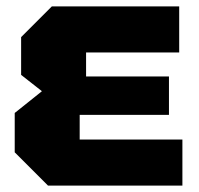

<svg xmlns="http://www.w3.org/2000/svg" viewBox="-20 -580 622 600"><path d="M130 0 26 -104V-227L111 -295L46 -346V-464L142 -560H540V-416H249V-341H508V-221H229V-144H550V0Z"/></svg>

Font: Tektur ExtraBold
Style: Regular
Weight: 800
Designer: Adam Jagosz
Foundry: Adam Jagosz
Version: Version 1.005;gftools[0.9.30]